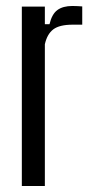

<svg xmlns="http://www.w3.org/2000/svg" viewBox="-20 -622 300 642"><path d="M53 0V-600H130V-541H145.5Q153.5 -575 172 -588.5Q190.5 -602 222 -602Q231 -602 240 -601.5Q249 -601 255 -600.5V-539.5H223Q179 -539.5 158.2 -523.8Q137.5 -508 130 -474V0Z"/></svg>

Font: Big Shoulders Display Thin Medium
Style: Regular
Weight: 500
Version: Version 2.002